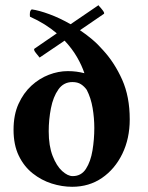

<svg xmlns="http://www.w3.org/2000/svg" viewBox="-20 -711 567 737"><path d="M358 -691Q359 -690 361 -687Q367 -681 374.5 -671Q382 -661 379 -658L287 -595Q311 -579 333.5 -560Q356 -541 376 -518Q420 -470 449 -405Q478 -340 478 -253Q478 -179 449.5 -120.5Q421 -62 371.5 -28Q322 6 257 6Q218 6 178.5 -6.5Q139 -19 105.5 -45.5Q72 -72 52 -113.5Q32 -155 32 -213Q32 -270 51 -312Q70 -354 100.5 -382Q131 -410 167.5 -424Q204 -438 240 -438Q258 -438 273 -436Q288 -434 304 -430Q294 -460 275.5 -492Q257 -524 228 -555L132 -490Q127 -496 117.5 -508Q108 -520 112 -524L198 -583Q177 -601 151.5 -617Q126 -633 95 -647Q94 -655 95 -663Q96 -671 102 -675Q130 -671 169.5 -656.5Q209 -642 251 -618ZM258 -396Q224 -396 204 -367.5Q184 -339 175.5 -295.5Q167 -252 167 -207Q167 -151 182 -112.5Q197 -74 218.5 -54.5Q240 -35 259 -35Q292 -35 310 -63Q328 -91 335 -133.5Q342 -176 342 -220Q342 -258 335.5 -296.5Q329 -335 313 -366Q304 -379 291 -387.5Q278 -396 258 -396Z"/></svg>

Font: Amiri
Style: Bold
Weight: 700
Designer: Khaled Hosny
Version: Version 0.113